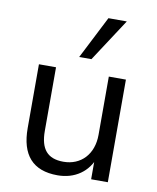

<svg xmlns="http://www.w3.org/2000/svg" viewBox="-84 -804 718 878"><g transform="rotate(10 275.0 -365.0)"><path d="M243.1 8.8C322.5 8.8 385.3 -33.3 410.8 -109.8H398V0H475.5V-476.5H396.1V-205.9C396.1 -115.7 340.2 -56.9 258.8 -56.9C184.3 -56.9 151 -97.1 151 -181.4V-476.5H71.6V-180.4C71.6 -55.9 127.5 8.8 243.1 8.8ZM247.1 -541.2H303.9L433.3 -739.2H348Z"/></g></svg>

Font: LL Pando Sans
Style: Regular
Weight: 400
Designer: Joshua Smith
Foundry: Joshua Smith
Version: Version 1.000;Glyphs 3.2.1 (3258)